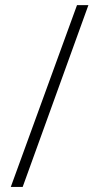

<svg xmlns="http://www.w3.org/2000/svg" viewBox="-20 -735 384 756"><path d="M328.1 -714.8 69.3 1H22.5L283.2 -714.8Z"/></svg>

Font: Open Sans Condensed Light
Style: Regular
Weight: 300
Width: 3
Designer: Monotype Design Team
Foundry: Monotype Imaging Inc.
Version: Version 3.003; ttfautohint (v1.8.4)